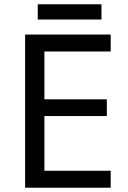

<svg xmlns="http://www.w3.org/2000/svg" viewBox="-20 -875 596 895"><path d="M496 0H97V-714H496V-635H187V-412H478V-334H187V-79H496ZM453 -855V-784H156V-855Z"/></svg>

Font: Noto Sans New Tai Lue
Style: Regular
Weight: 400
Designer: Monotype Design Team
Foundry: Monotype Imaging Inc.
Version: Version 2.003